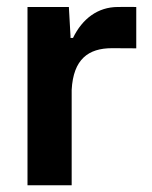

<svg xmlns="http://www.w3.org/2000/svg" viewBox="-20 -549 451 569"><path d="M184.1 -528.3H61.5V0H192.4V-282.7C197.3 -373.5 241.7 -406.2 312 -406.2C337.9 -406.2 360.8 -406.2 383.8 -405.8V-528.3C366.2 -528.8 351.1 -528.3 329.6 -528.3C270 -528.3 224.1 -493.7 196.3 -436.5H189V-441.4Z"/></svg>

Font: Faust Sans Bold
Style: Regular
Weight: 700
Designer: Andreas Faust
Version: Version 1.003;Glyphs 3.1.2 (3151)